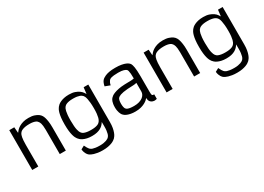

<svg xmlns="http://www.w3.org/2000/svg" viewBox="-15 -1185 2830 2062"><g transform="rotate(-30 1399.5 -154.0)"><path d="M464.8 -443.4Q472.7 -431.2 479 -410.2Q484.4 -392.1 489 -362.1Q493.7 -332 493.7 -286.6V0H418.5V-301.3Q418.5 -330.6 416 -349.4Q413.6 -368.2 410.4 -379.9Q407.2 -391.6 403.6 -397.7Q399.9 -403.8 397.9 -407.2Q394 -413.1 387.7 -419.7Q381.3 -426.3 369.6 -431.4Q357.9 -436.5 340.3 -439.9Q322.8 -443.4 296.4 -443.4Q265.6 -443.4 244.4 -439.5Q223.1 -435.5 208.7 -429.4Q194.3 -423.3 186.3 -416Q178.2 -408.7 173.8 -401.9Q169.4 -395 165.5 -385Q161.6 -375 158.7 -359.1Q155.8 -343.3 154.1 -320.8Q152.3 -298.3 152.3 -266.1V0H77.1V-493.7H139.2L145 -421.4Q153.8 -434.1 168 -448.7Q182.1 -463.4 203.1 -475.8Q224.1 -488.3 252.9 -496.6Q281.7 -504.9 320.3 -504.9Q363.8 -504.9 391.8 -495.1Q419.9 -485.4 436 -474.1Q455.1 -460.4 464.8 -443.4Z M838.4 -444.8Q810.1 -444.8 790.5 -441.4Q771 -438 758.1 -432.6Q745.1 -427.2 737.8 -420.9Q730.5 -414.6 726.1 -408.7Q721.7 -402.8 717 -393.1Q712.4 -383.3 708.5 -365.7Q704.6 -348.1 701.9 -321Q699.2 -293.9 699.2 -252.9Q699.2 -211.9 701.7 -184.1Q704.1 -156.2 708.3 -138.2Q712.4 -120.1 717 -109.6Q721.7 -99.1 726.1 -92.8Q730.5 -86.4 737.8 -79.8Q745.1 -73.2 758.3 -68.1Q771.5 -63 791.3 -59.6Q811 -56.2 839.8 -56.2Q868.7 -56.2 888.2 -59.3Q907.7 -62.5 920.7 -67.6Q933.6 -72.8 941.2 -79.1Q948.7 -85.4 953.1 -91.3Q957.5 -97.2 962.6 -106.9Q967.8 -116.7 972.2 -133.8Q976.6 -150.9 979.5 -177Q982.4 -203.1 982.4 -242.2Q982.4 -283.2 979.5 -313Q976.6 -342.8 972.2 -362.8Q967.8 -382.8 962.4 -394.3Q957 -405.8 952.1 -411.1Q946.8 -416.5 939 -422.6Q931.2 -428.7 918.2 -433.6Q905.3 -438.5 886 -441.7Q866.7 -444.8 838.4 -444.8ZM981.4 -73.2Q971.2 -56.6 957.5 -42.2Q943.8 -27.8 924.6 -17.1Q905.3 -6.3 879.4 -0.2Q853.5 5.9 818.4 5.9Q783.2 5.9 756.8 -0.2Q730.5 -6.3 711.9 -15.4Q693.4 -24.4 681.6 -34.9Q669.9 -45.4 663.6 -54.2Q656.7 -63 649.7 -76.9Q642.6 -90.8 636.5 -113.3Q630.4 -135.7 626.5 -168.5Q622.6 -201.2 622.6 -247.6Q622.6 -296.4 626.5 -330.1Q630.4 -363.8 636.7 -386.5Q643.1 -409.2 650.1 -422.6Q657.2 -436 664.1 -444.8Q670.4 -453.6 682.6 -464.1Q694.8 -474.6 713.9 -483.6Q732.9 -492.7 759.3 -498.8Q785.6 -504.9 821.3 -504.9Q864.7 -504.9 894.3 -494.4Q923.8 -483.9 943.4 -469.7Q962.9 -455.6 973.6 -440.2Q984.4 -424.8 990.2 -415.5L999.5 -493.7H1057.1V-30.3Q1057.1 11.2 1051.5 41.5Q1045.9 71.8 1037.8 92.8Q1029.8 113.8 1020.8 126.7Q1011.7 139.6 1004.9 146.5Q997.6 153.3 984.9 162.1Q972.2 170.9 952.4 178.5Q932.6 186 905 191.2Q877.4 196.3 840.8 196.3Q806.2 196.3 780.3 192.1Q754.4 188 736.1 182.4Q717.8 176.8 706.5 171.1Q695.3 165.5 690.4 162.1Q685.5 159.2 678.7 152.6Q671.9 146 665.3 135.5Q658.7 125 653.1 109.6Q647.5 94.2 645.5 73.2L688 50.3Q697.8 71.8 705.6 84.2Q713.4 96.7 719.2 103.5Q726.1 111.8 731.9 114.7Q738.8 120.6 752.9 125.5Q765.1 129.4 785.9 132.8Q806.6 136.2 840.3 136.2Q865.7 136.2 885.3 132.8Q904.8 129.4 919.2 124.3Q933.6 119.1 942.6 113Q951.7 106.9 956.1 101.1Q959 97.2 963.6 90.1Q968.3 83 972.4 68.6Q976.6 54.2 979.5 31.2Q982.4 8.3 981.9 -27.3Z M1261.2 -366.2 1198.7 -389.6Q1203.1 -412.1 1209.5 -427.5Q1215.8 -442.9 1224.6 -453.4Q1233.4 -463.9 1244.6 -470.9Q1255.9 -478 1269.5 -484.4Q1289.6 -493.7 1320.1 -499.5Q1350.6 -505.4 1396.5 -505.4Q1441.4 -505.4 1472.4 -499.5Q1503.4 -493.7 1523.2 -485.1Q1543 -476.6 1553.2 -467Q1563.5 -457.5 1567.4 -450.2Q1570.8 -443.4 1574.5 -432.4Q1578.1 -421.4 1581.1 -403.1Q1584 -384.8 1585.9 -356.9Q1587.9 -329.1 1587.9 -288.6V-103Q1587.9 -84 1588.9 -73Q1589.8 -62 1592.8 -56.6Q1595.7 -51.3 1601.6 -49.8Q1607.4 -48.3 1617.7 -48.3V7.3Q1607.9 10.3 1600.1 11.2Q1592.3 12.2 1583.5 12.2Q1564.5 9.8 1552.5 2.2Q1540.5 -5.4 1534.2 -15.4Q1527.8 -25.4 1525.6 -36.6Q1523.4 -47.9 1523.4 -57.6Q1517.1 -49.3 1503.7 -37.6Q1490.2 -25.9 1469.5 -14.9Q1448.7 -3.9 1419.7 3.7Q1390.6 11.2 1353 11.2Q1320.8 11.2 1296.4 6.6Q1272 2 1254.6 -5.1Q1237.3 -12.2 1226.3 -20.5Q1215.3 -28.8 1210 -35.6Q1206.1 -40.5 1201.2 -49.3Q1196.3 -58.1 1191.9 -70.8Q1187.5 -83.5 1184.6 -100.1Q1181.6 -116.7 1181.6 -137.7Q1181.6 -162.6 1184.6 -179.7Q1187.5 -196.8 1191.7 -208.7Q1195.8 -220.7 1200.7 -228Q1205.6 -235.4 1209.5 -240.2Q1215.8 -248 1228.8 -257.6Q1241.7 -267.1 1263.7 -275.6Q1285.6 -284.2 1317.6 -290.8Q1349.6 -297.4 1394 -299.3Q1416 -300.3 1432.9 -300.3Q1449.7 -300.3 1463.6 -300.8Q1477.5 -301.3 1489.5 -302.2Q1501.5 -303.2 1513.2 -306.2Q1513.2 -343.3 1511.2 -366Q1509.3 -388.7 1505.9 -401.1Q1502.4 -413.6 1498 -418.5Q1493.7 -423.3 1488.8 -425.8Q1485.8 -427.2 1480.2 -430.2Q1474.6 -433.1 1464.4 -436.3Q1454.1 -439.5 1437.7 -441.7Q1421.4 -443.8 1397.5 -443.8Q1364.3 -443.8 1344.2 -441.4Q1324.2 -439 1313 -436Q1300.3 -432.6 1294.9 -428.7Q1287.6 -424.3 1281.2 -415.5Q1275.9 -408.2 1270 -396.2Q1264.2 -384.3 1261.2 -366.2ZM1513.2 -144V-251.5Q1504.4 -248.5 1494.9 -247.3Q1485.4 -246.1 1472.7 -245.1Q1460 -244.1 1442.1 -243.7Q1424.3 -243.2 1399.4 -241.7Q1367.2 -239.3 1345 -235.1Q1322.8 -231 1308.1 -225.8Q1293.5 -220.7 1285.2 -215.1Q1276.9 -209.5 1272.5 -204.1Q1266.6 -197.3 1262.5 -181.4Q1258.3 -165.5 1258.3 -139.2Q1258.3 -114.7 1262 -99.1Q1265.6 -83.5 1269.5 -77.6Q1272.5 -72.8 1277.8 -67.6Q1283.2 -62.5 1294.2 -58.1Q1305.2 -53.7 1323.5 -51Q1341.8 -48.3 1371.1 -48.3Q1405.3 -48.3 1431.6 -56.2Q1458 -64 1476.1 -77.1Q1494.1 -90.3 1503.7 -107.7Q1513.2 -125 1513.2 -144Z M2130.9 -443.4Q2138.7 -431.2 2145 -410.2Q2150.4 -392.1 2155 -362.1Q2159.7 -332 2159.7 -286.6V0H2084.5V-301.3Q2084.5 -330.6 2082 -349.4Q2079.6 -368.2 2076.4 -379.9Q2073.2 -391.6 2069.6 -397.7Q2065.9 -403.8 2064 -407.2Q2060.1 -413.1 2053.7 -419.7Q2047.4 -426.3 2035.6 -431.4Q2023.9 -436.5 2006.3 -439.9Q1988.8 -443.4 1962.4 -443.4Q1931.6 -443.4 1910.4 -439.5Q1889.2 -435.5 1874.8 -429.4Q1860.4 -423.3 1852.3 -416Q1844.2 -408.7 1839.8 -401.9Q1835.4 -395 1831.5 -385Q1827.6 -375 1824.7 -359.1Q1821.8 -343.3 1820.1 -320.8Q1818.4 -298.3 1818.4 -266.1V0H1743.2V-493.7H1805.2L1811 -421.4Q1819.8 -434.1 1834 -448.7Q1848.1 -463.4 1869.1 -475.8Q1890.1 -488.3 1918.9 -496.6Q1947.8 -504.9 1986.3 -504.9Q2029.8 -504.9 2057.9 -495.1Q2085.9 -485.4 2102.1 -474.1Q2121.1 -460.4 2130.9 -443.4Z M2504.4 -444.8Q2476.1 -444.8 2456.5 -441.4Q2437 -438 2424.1 -432.6Q2411.1 -427.2 2403.8 -420.9Q2396.5 -414.6 2392.1 -408.7Q2387.7 -402.8 2383.1 -393.1Q2378.4 -383.3 2374.5 -365.7Q2370.6 -348.1 2367.9 -321Q2365.2 -293.9 2365.2 -252.9Q2365.2 -211.9 2367.7 -184.1Q2370.1 -156.2 2374.3 -138.2Q2378.4 -120.1 2383.1 -109.6Q2387.7 -99.1 2392.1 -92.8Q2396.5 -86.4 2403.8 -79.8Q2411.1 -73.2 2424.3 -68.1Q2437.5 -63 2457.3 -59.6Q2477.1 -56.2 2505.9 -56.2Q2534.7 -56.2 2554.2 -59.3Q2573.7 -62.5 2586.7 -67.6Q2599.6 -72.8 2607.2 -79.1Q2614.7 -85.4 2619.1 -91.3Q2623.5 -97.2 2628.7 -106.9Q2633.8 -116.7 2638.2 -133.8Q2642.6 -150.9 2645.5 -177Q2648.4 -203.1 2648.4 -242.2Q2648.4 -283.2 2645.5 -313Q2642.6 -342.8 2638.2 -362.8Q2633.8 -382.8 2628.4 -394.3Q2623 -405.8 2618.2 -411.1Q2612.8 -416.5 2605 -422.6Q2597.2 -428.7 2584.2 -433.6Q2571.3 -438.5 2552 -441.7Q2532.7 -444.8 2504.4 -444.8ZM2647.5 -73.2Q2637.2 -56.6 2623.5 -42.2Q2609.9 -27.8 2590.6 -17.1Q2571.3 -6.3 2545.4 -0.2Q2519.5 5.9 2484.4 5.9Q2449.2 5.9 2422.9 -0.2Q2396.5 -6.3 2377.9 -15.4Q2359.4 -24.4 2347.7 -34.9Q2335.9 -45.4 2329.6 -54.2Q2322.8 -63 2315.7 -76.9Q2308.6 -90.8 2302.5 -113.3Q2296.4 -135.7 2292.5 -168.5Q2288.6 -201.2 2288.6 -247.6Q2288.6 -296.4 2292.5 -330.1Q2296.4 -363.8 2302.7 -386.5Q2309.1 -409.2 2316.2 -422.6Q2323.2 -436 2330.1 -444.8Q2336.4 -453.6 2348.6 -464.1Q2360.8 -474.6 2379.9 -483.6Q2398.9 -492.7 2425.3 -498.8Q2451.7 -504.9 2487.3 -504.9Q2530.8 -504.9 2560.3 -494.4Q2589.8 -483.9 2609.4 -469.7Q2628.9 -455.6 2639.6 -440.2Q2650.4 -424.8 2656.2 -415.5L2665.5 -493.7H2723.1V-30.3Q2723.1 11.2 2717.5 41.5Q2711.9 71.8 2703.9 92.8Q2695.8 113.8 2686.8 126.7Q2677.7 139.6 2670.9 146.5Q2663.6 153.3 2650.9 162.1Q2638.2 170.9 2618.4 178.5Q2598.6 186 2571 191.2Q2543.5 196.3 2506.8 196.3Q2472.2 196.3 2446.3 192.1Q2420.4 188 2402.1 182.4Q2383.8 176.8 2372.6 171.1Q2361.3 165.5 2356.4 162.1Q2351.6 159.2 2344.7 152.6Q2337.9 146 2331.3 135.5Q2324.7 125 2319.1 109.6Q2313.5 94.2 2311.5 73.2L2354 50.3Q2363.8 71.8 2371.6 84.2Q2379.4 96.7 2385.3 103.5Q2392.1 111.8 2397.9 114.7Q2404.8 120.6 2418.9 125.5Q2431.2 129.4 2451.9 132.8Q2472.7 136.2 2506.3 136.2Q2531.7 136.2 2551.3 132.8Q2570.8 129.4 2585.2 124.3Q2599.6 119.1 2608.6 113Q2617.7 106.9 2622.1 101.1Q2625 97.2 2629.6 90.1Q2634.3 83 2638.4 68.6Q2642.6 54.2 2645.5 31.2Q2648.4 8.3 2647.9 -27.3Z"/></g></svg>

Font: Metrophobic
Style: Regular
Weight: 400
Designer: vernon adams
Foundry: vernon adams
Version: Version 1.000